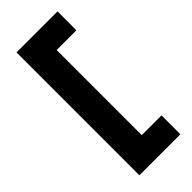

<svg xmlns="http://www.w3.org/2000/svg" viewBox="-281 -746 983 983"><g transform="rotate(-45 210.0 -255.0)"><path d="M80 190V-700H377V-563H234V53H377V190Z"/></g></svg>

Font: Our Lexend
Style: Bold
Weight: 700
Designer: Bonnie Shaver-Troup, Thomas Jockin
Foundry: Lexend
Version: Version 1.007